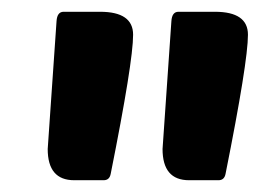

<svg xmlns="http://www.w3.org/2000/svg" viewBox="-20 -760 456 326"><path d="M106 -454Q61 -454 61 -507L76 -724Q77 -740 88 -740H150Q206 -740 206 -701Q206 -655 168 -465Q166 -454 156 -454ZM301 -454Q256 -454 256 -507L271 -724Q272 -740 283 -740H345Q401 -740 401 -701Q401 -655 363 -465Q361 -454 351 -454Z"/></svg>

Font: PoetsenOne
Style: Regular
Weight: 400
Designer: Rodrigo Fuenzalida, Pablo Impallari
Foundry: Pablo Impallari, Rodrigo Fuenzalida
Version: Version 1.000